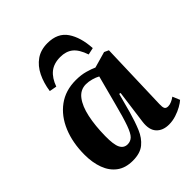

<svg xmlns="http://www.w3.org/2000/svg" viewBox="-218 -920 1068 1068"><g transform="rotate(-45 316.0 -385.5)"><path d="M534 -104Q533 -82 538 -71.5Q543 -61 560 -61Q573 -61 587.5 -67.5Q602 -74 614 -83L632 -40Q620 -29 598 -16.5Q576 -4 548 5Q520 14 492 14Q444 14 417.5 -14.5Q391 -43 398 -100L425 -301L416 -303L385 -188Q369 -131 350 -85.5Q331 -40 298 -13Q265 14 207 14Q150 14 113 -13.5Q76 -41 58 -89.5Q40 -138 40 -199Q40 -294 71 -368.5Q102 -443 160 -485.5Q218 -528 299 -528Q341 -528 374 -518.5Q407 -509 426 -500L521 -527L547 -515ZM251 -71Q274 -71 290 -86.5Q306 -102 322 -146.5Q338 -191 360 -276L406 -450Q390 -459 367 -465.5Q344 -472 323 -472Q279 -472 251 -435.5Q223 -399 209.5 -335.5Q196 -272 195 -192Q194 -125 208 -98Q222 -71 251 -71ZM333 -785Q413 -785 450 -730.5Q487 -676 492 -587L451 -578Q432 -634 403 -657Q374 -680 329 -680Q278 -680 246.5 -654.5Q215 -629 197 -579L154 -587Q162 -643 184 -688Q206 -733 243 -759Q280 -785 333 -785Z"/></g></svg>

Font: Literata 36pt
Style: Bold Italic
Weight: 700
Italic angle: -2°
Designer: Latin by Veronika Burian and Jose Scaglione. Greek by Irene Vlachou. Cyrillic by Vera Evstafieva
Foundry: TypeTogether
Version: Version 3.002